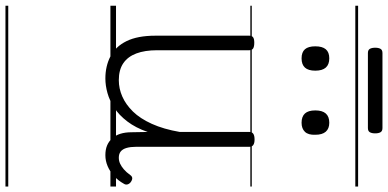

<svg xmlns="http://www.w3.org/2000/svg" viewBox="-370 -642 1387 686"><g transform="rotate(90 323.0 -298.5)"><path d="M260 18Q216 18 181 0Q146 -18 126.5 -57.5Q107 -97 107 -161V-496Q107 -506 113 -510Q119 -514 132 -514Q146 -514 152.5 -510Q159 -506 159 -496V-167Q159 -123 170.5 -92.5Q182 -62 205.5 -46Q229 -30 266 -30Q296 -30 324.5 -42.5Q353 -55 378 -80.5Q403 -106 422 -148Q441 -190 451 -248V-497Q451 -506 457.5 -510.5Q464 -515 478 -515Q491 -515 497.5 -510.5Q504 -506 504 -497V-92Q504 -72 508 -58Q512 -44 520.5 -37Q529 -30 543 -30Q554 -30 564 -34.5Q574 -39 584.5 -48Q595 -57 605 -71Q610 -78 616.5 -78Q623 -78 631 -72Q637 -67 638.5 -60.5Q640 -54 636 -48Q625 -28 608.5 -13Q592 2 573 10Q554 18 534 18Q514 18 499.5 12Q485 6 474 -6Q463 -18 457.5 -35.5Q452 -53 452 -76L451 -133Q436 -90 413.5 -60.5Q391 -31 365 -14Q339 3 312 10.5Q285 18 260 18ZM188 -683Q166 -683 155.5 -695Q145 -707 145 -732Q145 -757 155.5 -769.5Q166 -782 188 -782Q210 -782 221 -769.5Q232 -757 232 -732Q232 -707 221 -695Q210 -683 188 -683ZM418 -683Q396 -683 385 -695Q374 -707 374 -732Q374 -757 385 -769.5Q396 -782 418 -782Q439 -782 450 -769.5Q461 -757 461 -732Q462 -707 450.5 -695Q439 -683 418 -683ZM169 -920Q158 -920 154 -927Q150 -934 150 -946Q150 -958 154 -965Q158 -972 169 -972H437Q448 -972 452 -965Q456 -958 456 -946Q456 -934 452 -927Q448 -920 437 -920ZM0 365H646V375H0ZM0 -20H646V0H0ZM0 -505H646V-500H0ZM0 -885H646V-875H0Z"/></g></svg>

Font: Playwrite GB J Guides
Style: Regular
Weight: 400
Designer: Veronika Burian, José Scaglione
Foundry: TypeTogether
Version: Version 1.003